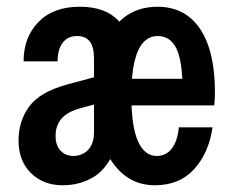

<svg xmlns="http://www.w3.org/2000/svg" viewBox="-20 -540 684 570"><path d="M259 -112V-366Q259 -401 246.5 -417Q234 -433 209 -433Q181 -433 166 -413Q151 -393 151 -358H50Q50 -429 94 -474.5Q138 -520 217 -520Q291 -520 330.5 -480Q370 -440 370 -367V-112ZM166 10Q108 10 71.5 -26.5Q35 -63 35 -123Q35 -180 66.5 -223.5Q98 -267 179 -289L286 -318V-237L216 -218Q178 -207 161.5 -186.5Q145 -166 145 -137Q145 -108 160 -92.5Q175 -77 198 -77Q215 -77 229 -85Q243 -93 251 -108.5Q259 -124 259 -146L329 -113Q301 -41 259.5 -15.5Q218 10 166 10ZM440 10Q385 10 345.5 -23Q306 -56 285 -115.5Q264 -175 264 -256Q264 -338 285.5 -397Q307 -456 348 -488Q389 -520 448 -520Q502 -520 540 -491Q578 -462 598 -405.5Q618 -349 618 -266Q618 -255 617.5 -245.5Q617 -236 616 -227H325V-306H545L522 -272Q522 -358 504 -395.5Q486 -433 448 -433Q423 -433 405.5 -414Q388 -395 379 -356Q370 -317 370 -256Q370 -165 389.5 -121Q409 -77 445 -77Q473 -77 490 -99Q507 -121 511 -162H611Q600 -86 556.5 -38Q513 10 440 10Z"/></svg>

Font: Instrument Sans Condensed SemiBold
Style: Regular
Weight: 600
Width: 3
Designer: Rodrigo Fuenzalida
Foundry: fragTYPE
Version: Version 1.000;gftools[0.9.28]